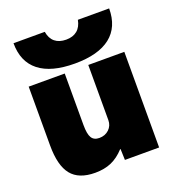

<svg xmlns="http://www.w3.org/2000/svg" viewBox="-138 -863 893 981"><g transform="rotate(-20 308.5 -372.5)"><path d="M43 -200V-520H239V-240Q239 -191 251.5 -170.5Q264 -150 293 -150Q325 -150 346 -170Q367 -190 367 -220V-520H563V0H377L375 -60H373Q339 -23 301 -6.5Q263 10 213 10Q124 10 83.5 -40.5Q43 -91 43 -200ZM46 -755H216Q222 -718 245 -699Q268 -680 306 -680Q343 -680 366 -699Q389 -718 396 -755H566Q566 -654 500 -602Q434 -550 306 -550Q178 -550 112 -602Q46 -654 46 -755Z"/></g></svg>

Font: Enso Black
Style: Regular
Weight: 900
Designer: Coji Morishita
Foundry: UNDERFOREST DESIGN
Version: Version 1.000